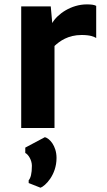

<svg xmlns="http://www.w3.org/2000/svg" viewBox="-20 -586 492 879"><path d="M95.7 89.8V114.3C109.4 120.6 126 147 126 172.9C126 209 120.1 229.5 111.3 239.3V252L165.5 273.4C186 266.1 238.8 216.3 238.8 137.2C238.8 81.1 206.1 46.9 185.5 42ZM77.1 0H229.5V-375.5C252.9 -397.5 291.5 -425.8 353.5 -425.8C394 -425.8 409.7 -418 420.4 -412.1V-559.1C411.1 -564.5 396 -565.9 377 -565.9C306.6 -565.9 242.7 -522 219.2 -480.5L212.4 -556.6H77.1Z"/></svg>

Font: Merriweather Sans
Style: Bold
Weight: 700
Designer: Eben Sorkin ( eben@eyebytes.com )
Foundry: Eben Sorkin
Version: Version 1.003